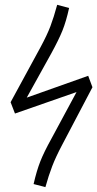

<svg xmlns="http://www.w3.org/2000/svg" viewBox="-20 -766 403 795"><path d="M216.8 -746.1 266.1 -732.9Q253.9 -677.2 238.5 -639.2Q223.1 -601.1 192.9 -545.9L90.8 -361.8L345.2 -452.1L362.8 -404.8L237.8 -167Q210.9 -116.2 196.3 -78.1Q181.6 -40 168 8.8L119.1 -3.9Q131.8 -59.6 147.2 -98.4Q162.6 -137.2 191.9 -189.9L296.9 -384.8L42 -295.9L23.9 -342.8L147.9 -570.8Q174.8 -620.6 188.7 -657.2Q202.6 -693.8 216.8 -746.1Z"/></svg>

Font: Fira Sans Compressed Light
Style: Italic
Weight: 300
Width: 3
Italic angle: -8°
Designer: Carrois Corporate & Edenspiekermann AG
Foundry: Carrois Corporate GbR & Edenspiekermann AG
Version: Version 4.203;PS 004.203;hotconv 1.0.88;makeotf.lib2.5.64775